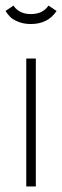

<svg xmlns="http://www.w3.org/2000/svg" viewBox="-41 -676 225 696"><path d="M54.2 -463.9H88.9V0H54.2ZM70.8 -625Q114.3 -625 134.8 -655.8L164.1 -636.2Q132.8 -588.9 70.8 -588.9Q44.9 -588.9 24.9 -597.2Q4.9 -605.5 -3.9 -614.5Q-12.7 -623.5 -21 -636.2L7.8 -655.8Q28.3 -625 70.8 -625Z"/></svg>

Font: RawengulkSans
Style: Regular
Weight: 500
Designer: gluk (gluksza@wp.pl)
Foundry: gluk (gluksza@wp.pl)
Version: Version 0.94